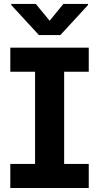

<svg xmlns="http://www.w3.org/2000/svg" viewBox="-20 -947 499 967"><path d="M31.9 -707H427V-585.8H31.9ZM31.9 -121.2H427V0H31.9ZM303.1 0H156.6V-707H303.1ZM230 -842.5 299.1 -927.1H423.4V-921.8L284.1 -770.5H175.9L36.6 -921.8V-927.1H160.5Z"/></svg>

Font: Pretendard GOV Variable
Style: Regular
Weight: 400
Designer: Base glyphs from Inter by Rasmus Andersson; Hangul glyphs from Noto Sans CJK(Source Han Sans) by Jang Soo-young and Kang
Foundry: Kil Hyung-jin
Version: Version 1.307;Glyphs 3.2 (3192)